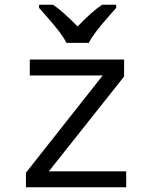

<svg xmlns="http://www.w3.org/2000/svg" viewBox="-20 -786 640 806"><path d="M509.8 0H88.9V-61L411.1 -469.2H105V-536.1H501V-464.8L185.1 -66.9H509.8ZM467.8 -752.9Q455.6 -738.8 439 -720.2Q370.1 -643.1 353 -606H258.8Q241.7 -643.1 172.9 -720.2L144 -752.9V-766.1H202.6Q242.7 -739.7 305.7 -674.8Q365.2 -737.3 408.7 -766.1H467.8Z"/></svg>

Font: Apple Sans Adjectives
Style: Regular
Weight: 400
Monospace: yes
Foundry: Apple Sans Adjectives
Version: Version 0.01